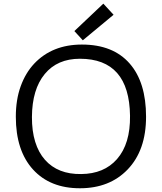

<svg xmlns="http://www.w3.org/2000/svg" viewBox="-20 -1006 874 1036"><path d="M65.4 -376Q65.4 -468.3 91.6 -540.5Q117.7 -612.8 165 -663.1Q262.2 -765.6 421.9 -765.6Q590.3 -765.6 679.7 -663.1Q768.1 -562 768.1 -376Q768.1 -194.8 668.5 -91.3Q571.3 9.8 411.1 9.8Q250.5 9.8 158.2 -91.3Q65.4 -193.4 65.4 -376ZM152.3 -375Q151.9 -299.3 169.9 -241Q188 -182.6 222.7 -143.6Q292.5 -64.9 418 -66.9Q541.5 -67.9 611.3 -147.5Q683.6 -230 681.6 -381.3Q677.7 -689 411.1 -689Q289.6 -689 221.7 -606.9Q153.3 -524.4 152.3 -375ZM426.8 -788.6 381.3 -838.4 537.6 -986.3 592.8 -926.3Z"/></svg>

Font: Duru Sans
Style: Regular
Weight: 400
Designer: Onur Yazõcõgil
Foundry: Onur Yazõcõgil
Version: Version 1.002